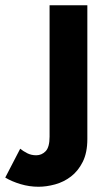

<svg xmlns="http://www.w3.org/2000/svg" viewBox="-119 -496 416 732"><path d="M214 34Q214 86 196.5 121Q179 156 151.5 177Q124 198 91 207Q58 216 28 216Q-7 216 -40.5 206Q-74 196 -99 181L-42 71Q-31 80 -15.5 88Q0 96 19 96Q40 96 55 80.5Q70 65 70 25V-476H214Z"/></svg>

Font: Post Grotesk Bold
Style: Bold
Weight: 700
Version: Version 1.0